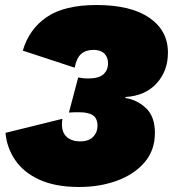

<svg xmlns="http://www.w3.org/2000/svg" viewBox="-20 -735 690 766"><path d="M296 11Q201 11 137.5 -18Q74 -47 40.5 -96.5Q7 -146 2 -205L229 -261Q222 -215 242 -193Q262 -171 300 -171Q334 -171 351.5 -189Q369 -207 369 -232Q369 -263 350.5 -275Q332 -287 300 -287Q284 -287 275.5 -287Q267 -287 255 -286L292 -426Q303 -424 311.5 -423Q320 -422 333 -422Q374 -422 392.5 -438.5Q411 -455 411 -483Q411 -507 396 -521.5Q381 -536 353 -536Q322 -536 303.5 -519.5Q285 -503 278 -465L71 -533Q96 -619 166.5 -667Q237 -715 365 -715Q502 -715 576 -664Q650 -613 650 -525Q650 -452 605 -402.5Q560 -353 481 -348L480 -344Q527 -337 562.5 -303.5Q598 -270 598 -205Q598 -135 556.5 -87Q515 -39 446.5 -14Q378 11 296 11Z"/></svg>

Font: Prodigy Sans Black
Style: Italic
Weight: 900
Italic angle: -13°
Designer: Wei Huang
Foundry: Wei Huang
Version: Version 1.003; ttfautohint (v1.8.3)